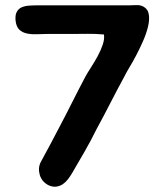

<svg xmlns="http://www.w3.org/2000/svg" viewBox="-20 -645 645 752"><path d="M62 -615Q74 -621 89 -622.5Q104 -624 121 -624H483Q497 -624 513 -625Q529 -626 542 -619Q560 -609 563 -587.5Q566 -566 559.5 -539.5Q553 -513 540 -483.5Q527 -454 513 -427.5Q499 -401 486 -379.5Q473 -358 468 -347Q452 -317 438.5 -292Q425 -267 412.5 -242Q400 -217 386.5 -192Q373 -167 357 -137Q337 -96 311.5 -51.5Q286 -7 263 32Q256 44 247 56Q238 68 226.5 76Q215 84 200.5 86Q186 88 169 80Q143 66 135.5 39Q128 12 140 -11Q159 -45 177 -79.5Q195 -114 213 -148Q240 -199 263.5 -246Q287 -293 314 -344Q322 -359 336 -380.5Q350 -402 362.5 -425Q375 -448 382.5 -470.5Q390 -493 387 -510Q352 -513 323.5 -512.5Q295 -512 261 -512H164Q146 -512 125.5 -511Q105 -510 87 -513.5Q69 -517 56.5 -528Q44 -539 41 -564Q39 -585 45 -597Q51 -609 62 -615Z"/></svg>

Font: BM JUA
Style: Regular
Weight: 400
Designer: BONGJIN KIM, JAEHYUN KEUM, JUHEE TAE
Foundry: WOOWA BROTHERS Corporation.
Version: Version 1.100